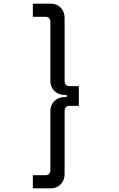

<svg xmlns="http://www.w3.org/2000/svg" viewBox="-20 -876 652 1052"><path d="M160 156V84H229Q256 84 256 54V-266Q256 -300 277.5 -322Q299 -344 334 -344H346V-356H334Q299 -356 277.5 -378Q256 -400 256 -434V-754Q256 -784 229 -784H160V-856H257Q291 -856 312.5 -834Q334 -812 334 -778V-433Q334 -404 361 -404H412V-296H361Q334 -296 334 -267V78Q334 112 312.5 134Q291 156 257 156Z"/></svg>

Font: Space Mono
Style: Regular
Weight: 400
Monospace: yes
Designer: Colophon Foundry + Benjamin Critton
Foundry: Colophon Foundry & Benjamin Critton
Version: Version 1.003; ttfautohint (v1.8.4.7-5d5b)